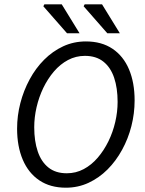

<svg xmlns="http://www.w3.org/2000/svg" viewBox="-20 -861 673 893"><path d="M286.3 12Q213.7 12 163 -22.1Q112.3 -56.2 85.9 -118.2Q59.5 -180.2 59.5 -262.6Q59.5 -323 74.7 -381.5Q89.8 -440 118 -492Q146.1 -544 185.5 -583.4Q224.8 -622.8 273.8 -645.6Q322.8 -668.3 379.4 -668.3Q452.6 -668.3 503.3 -634.2Q553.9 -600.2 580 -538.5Q606.1 -476.8 606.1 -393.7Q606.1 -333.3 591.2 -274.8Q576.4 -216.3 547.9 -164.3Q519.5 -112.3 480.2 -72.9Q440.8 -33.5 391.8 -10.7Q342.8 12 286.3 12ZM290.7 -55.1Q333.1 -55.1 369.4 -74.5Q405.7 -93.9 434.6 -127.6Q463.5 -161.4 484.4 -204Q505.2 -246.7 516.1 -293.8Q527 -340.9 527 -387.3Q527 -451.4 510.8 -499.5Q494.5 -547.7 460.8 -574.4Q427 -601.2 374.9 -601.2Q332.6 -601.2 296.2 -581.8Q259.9 -562.4 231 -528.7Q202.1 -494.9 181.5 -452.3Q161 -409.6 150.1 -362.5Q139.2 -315.5 139.2 -269.1Q139.2 -204.9 155.5 -156.8Q171.7 -108.7 205.2 -81.9Q238.6 -55.1 290.7 -55.1ZM291.7 -706.3 181.6 -831.9 186.5 -841H267.1L350 -706.3ZM479.1 -706.3 369 -831.9 373.9 -841H454.5L537.4 -706.3Z"/></svg>

Font: Source Sans 3
Style: Italic
Weight: 200
Italic angle: -11°
Designer: Paul D. Hunt
Foundry: Adobe
Version: Version 3.046;hotconv 1.0.118;makeotfexe 2.5.65603